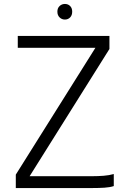

<svg xmlns="http://www.w3.org/2000/svg" viewBox="-20 -952 656 972"><path d="M60 0V-68L463 -710H70V-770H534V-704L130 -60H447Q476.5 -60 505 -62.2Q533.5 -64.5 556 -71V-10Q536.5 -3.5 508.8 -1.8Q481 0 445 0ZM308.5 -853Q293 -853 281.8 -863.8Q270.5 -874.5 270.5 -893Q270.5 -911 281.8 -921.5Q293 -932 308.5 -932Q324.5 -932 335 -921.5Q345.5 -911 345.5 -893Q345.5 -874.5 335 -863.8Q324.5 -853 308.5 -853Z"/></svg>

Font: Junction Light
Style: Regular
Weight: 300
Designer: Caroline Hadilaksono
Foundry: Caroline Hadilaksono, Tyler Finck, The League of Moveable Type
Version: Version 2.000; ttfautohint (v1.8.3)